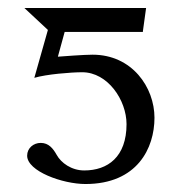

<svg xmlns="http://www.w3.org/2000/svg" viewBox="-20 -449 469 481"><path d="M297 -138C297 -56 250 -22 191 -22C159 -22 133 -41 122 -61C113 -77 102 -91 82 -91C64 -91 48 -78 48 -59C48 -20 137 12 194 12C324 12 367 -78 367 -154C367 -230 311 -312 212 -312C190 -312 139 -308 125 -307L142 -369H338V-371L346 -429H41L100 -374L66 -254C96 -263 158 -268 186 -268C250 -268 297 -198 297 -138Z"/></svg>

Font: Libertinus Serif
Style: Regular
Weight: 400
Designer: Philipp H. Poll, Khaled Hosny
Foundry: Caleb Maclennan
Version: Version 7.050;RELEASE